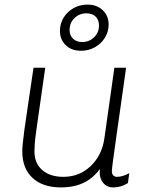

<svg xmlns="http://www.w3.org/2000/svg" viewBox="-20 -806 640 836"><path d="M245 10Q166 10 121.5 -31.5Q77 -73 77 -147Q77 -160 79 -180.5Q81 -201 86 -239Q91 -277 101 -342.5Q111 -408 126 -511H177Q162 -405 152.5 -339.5Q143 -274 138 -237.5Q133 -201 131.5 -181.5Q130 -162 130 -147Q130 -95 164 -65.5Q198 -36 256 -36Q326 -36 375.5 -83.5Q425 -131 435 -207L478 -511H529Q518 -432 507 -355Q496 -278 487 -214.5Q478 -151 472.5 -110Q467 -69 467 -61Q467 -49 473 -42.5Q479 -36 489 -36Q514 -36 543 -52L537 -9Q521 1 505.5 5.5Q490 10 473 10Q444 10 427.5 -12Q411 -34 415 -70Q395 -43 369.5 -25Q344 -7 313 1.5Q282 10 245 10ZM333 -585Q291 -585 266 -609.5Q241 -634 241 -671Q241 -704 257.5 -730Q274 -756 301 -771Q328 -786 361 -786Q402 -786 427.5 -761.5Q453 -737 453 -699Q453 -668 437 -642Q421 -616 393.5 -600.5Q366 -585 333 -585ZM338 -623Q368 -623 389.5 -643.5Q411 -664 411 -695Q411 -719 396.5 -733.5Q382 -748 356 -748Q326 -748 304.5 -727.5Q283 -707 283 -675Q283 -652 298 -637.5Q313 -623 338 -623Z"/></svg>

Font: Chivo Mono Medium Thin
Style: Italic
Weight: 250
Italic angle: -8.05°
Monospace: yes
Version: Version 1.008